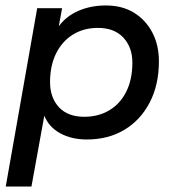

<svg xmlns="http://www.w3.org/2000/svg" viewBox="-20 -500 646 702"><path d="M1 182 116 -470H207L195 -404Q222 -441 267 -460.5Q312 -480 367 -480Q427 -480 470 -453.5Q513 -427 537 -381Q561 -335 561 -276Q561 -190 527.5 -125.5Q494 -61 435 -25.5Q376 10 297 10Q242 10 200.5 -12.5Q159 -35 142 -77L95 182ZM288 -73Q340 -73 380 -97Q420 -121 442 -165.5Q464 -210 464 -271Q464 -327 431 -362.5Q398 -398 338 -398Q286 -398 246.5 -373.5Q207 -349 185 -304.5Q163 -260 163 -200Q163 -143 195.5 -108Q228 -73 288 -73Z"/></svg>

Font: Gantari Medium
Style: Italic
Weight: 500
Italic angle: -10°
Designer: Anugrah Pasau
Foundry: Lafontype
Version: Version 1.000